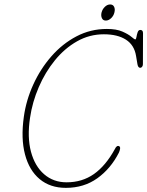

<svg xmlns="http://www.w3.org/2000/svg" viewBox="-20 -848 677 882"><path d="M528 -176Q533 -173 531.5 -164Q530 -155 526 -146.5Q488.5 -73 427 -29Q365.5 15 282.5 15Q210.5 15 162.2 -25.2Q114 -65.5 94.8 -138.8Q75.5 -212 89.5 -311.5Q100 -387.5 132.8 -459.5Q165.5 -531.5 216 -589.2Q266.5 -647 331.2 -681Q396 -715 471 -715Q515 -715 542.2 -703Q569.5 -691 583.5 -679Q597.5 -667 601.5 -667Q605 -667 606.8 -677.8Q608.5 -688.5 612.2 -699.5Q616 -710.5 624.5 -710.5Q637 -710.5 637 -695.5L636.5 -553Q636.5 -546.5 633 -541.5Q629.5 -536.5 624 -536.5Q614.5 -536.5 611.5 -552.5L605 -591Q597 -641 558.5 -665.8Q520 -690.5 457 -690.5Q391 -690.5 334 -658.2Q277 -626 232.2 -571Q187.5 -516 158 -447.5Q128.5 -379 118 -307Q104.5 -218 122.2 -151.2Q140 -84.5 182.8 -47.5Q225.5 -10.5 286 -10.5Q357.5 -10.5 411.5 -48.5Q465.5 -86.5 507.5 -163Q516.5 -182.5 528 -176ZM466 -753.5Q453 -753.5 448 -764.8Q443 -776 446.5 -790.5Q450.5 -806 461.8 -816.8Q473 -827.5 486 -827.5Q499 -827.5 504.2 -816.8Q509.5 -806 505.5 -790.5Q502 -775.5 490.5 -764.5Q479 -753.5 466 -753.5Z"/></svg>

Font: Fraunces 144pt S100 Thin
Style: Italic
Weight: 100
Italic angle: -16°
Version: Version 1.000; ttfautohint (v1.8.3)